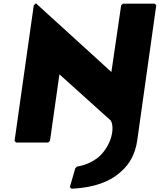

<svg xmlns="http://www.w3.org/2000/svg" viewBox="-20 -854 964 1160"><path d="M448 152H446L435 162L402 276L411 286H414C476 283 610 271 703 190L712 182C760 140 797 80 809 -5L924 -822L915 -832H723L712 -822L653 -419L197 -834L184 -822L68 -3L77 7H271L282 -3L339 -405L649 -126C674 -85 657 21 577 94C545 120 502 143 448 152Z"/></svg>

Font: Hussar Woodtype
Style: UltraObl
Weight: 900
Foundry: Cannot Into Space Fonts
Version: Version 1.07